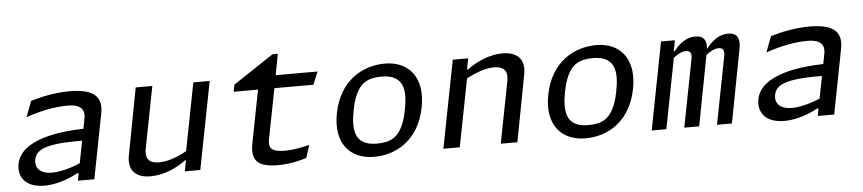

<svg xmlns="http://www.w3.org/2000/svg" viewBox="-41 -874 5041 1122"><g transform="rotate(-5 2480.0 -312.5)"><path d="M475.5 0 549 -379C568.5 -478 516 -525 375.5 -525C295.5 -525 213 -508.5 147.5 -488.5L112.5 -396C203.5 -427.5 286.5 -442.5 359 -442.5C419.5 -442.5 461 -421 449 -359L437.5 -299.5C302 -296 70.5 -272 42 -128C27.5 -50.5 73 12 183 12C230.5 12 302.5 -1.5 379 -43.5H387.5L379 0ZM141.5 -144.5C147.5 -174.5 165 -199.5 221 -214.5C277.5 -230 365 -231.5 424 -230.5L398.5 -100.5C337 -73.5 274.5 -60 232 -60C164.5 -60 132 -95.5 141.5 -144.5Z M763 -513.5 688.5 -121C673 -38.5 713.5 11.5 805 11.5C877.5 11.5 953.5 -19 1014 -64.5H1018.5L1006.5 0H1097L1197 -513.5H1101L1024 -117C968 -85.5 911.5 -65.5 861 -65.5C808.5 -65.5 777.5 -87.5 790.5 -154L860.5 -513.5Z M1331 -438.5H1474L1414 -130.5C1394 -29.5 1432.5 11.5 1551 11.5C1619.5 11.5 1675.5 -2 1720 -16L1744 -90.5C1708 -81.5 1650.5 -69 1600.5 -69C1519 -69 1503 -94.5 1512.5 -143.5L1570 -438.5H1798.5L1830 -513.5H1584L1607.5 -637H1576.5L1339 -479.5Z M2117 12C2244.5 12 2380.5 -61 2417.5 -252C2451 -423.5 2366.5 -525.5 2225 -525.5C2098.5 -525.5 1958 -453 1921 -260.5C1887.5 -90 1972.5 12 2117 12ZM2021 -274.5C2041 -376.5 2077 -413.5 2102.5 -429C2127.5 -444.5 2158 -451.5 2199.5 -451.5C2343 -451.5 2337.5 -341.5 2317.5 -241C2298 -138.5 2260.5 -101 2235.5 -85.5C2211.5 -70.5 2180 -63.5 2139 -63.5C1996 -63.5 2001.5 -173 2021 -274.5Z M2957 0 3031.5 -392C3047 -474.5 3007 -525 2915 -525C2842.5 -525 2767 -494 2706 -448.5H2701L2713.5 -513.5H2623L2523 0H2619L2696.5 -397C2753 -427.5 2808.5 -448 2859 -448C2911.5 -448 2942.5 -425.5 2929.5 -359.5L2859.5 0Z M3357 12C3484.5 12 3620.5 -61 3657.5 -252C3691 -423.5 3606.5 -525.5 3465 -525.5C3338.5 -525.5 3198 -453 3161 -260.5C3127.5 -90 3212.5 12 3357 12ZM3261 -274.5C3281 -376.5 3317 -413.5 3342.5 -429C3367.5 -444.5 3398 -451.5 3439.5 -451.5C3583 -451.5 3577.5 -341.5 3557.5 -241C3538 -138.5 3500.5 -101 3475.5 -85.5C3451.5 -70.5 3420 -63.5 3379 -63.5C3236 -63.5 3241.5 -173 3261 -274.5Z M4023.5 0 4102 -411.5C4126 -430.5 4151.5 -445 4176.5 -445C4196.5 -445 4212.5 -435 4205.5 -398L4128 0H4215.5L4298 -432C4310 -495 4289 -525 4238 -525C4187 -525 4144 -493.5 4111.5 -449H4108.5C4114 -500.5 4092 -525 4046 -525C3995 -525 3951 -493 3918.5 -449H3913.5L3926 -513.5H3844.5L3745 0H3831L3911 -412C3935 -431 3960 -445 3984.5 -445C4004.5 -445 4020.5 -435 4013.5 -398L3936 0Z M4815.5 0 4889 -379C4908.5 -478 4856 -525 4715.5 -525C4635.5 -525 4553 -508.5 4487.5 -488.5L4452.5 -396C4543.5 -427.5 4626.5 -442.5 4699 -442.5C4759.5 -442.5 4801 -421 4789 -359L4777.5 -299.5C4642 -296 4410.5 -272 4382 -128C4367.5 -50.5 4413 12 4523 12C4570.5 12 4642.5 -1.5 4719 -43.5H4727.5L4719 0ZM4481.5 -144.5C4487.5 -174.5 4505 -199.5 4561 -214.5C4617.5 -230 4705 -231.5 4764 -230.5L4738.5 -100.5C4677 -73.5 4614.5 -60 4572 -60C4504.5 -60 4472 -95.5 4481.5 -144.5Z"/></g></svg>

Font: Monaspace Argon
Style: Italic
Weight: 400
Italic angle: -11°
Designer: Riley Cran & the Lettermatic Team
Foundry: Lettermatic
Version: Version 1.101 (Monaspace Argon)